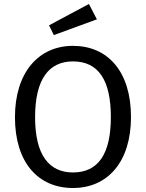

<svg xmlns="http://www.w3.org/2000/svg" viewBox="-20 -931 732 963"><path d="M226 -804 250 -755 466 -834 426 -911ZM346 -701C173 -701 55 -567 55 -343C55 -115 172 12 346 12C520 12 637 -119 637 -344C637 -573 520 -701 346 -701ZM346 -623C473 -623 536 -530 536 -344C536 -159 473 -66 346 -66C227 -66 156 -152 156 -343C156 -535 226 -623 346 -623Z"/></svg>

Font: Fira Sans
Style: Regular
Weight: 400
Designer: Carrois Corporate & Edenspiekermann AG
Foundry: Carrois Corporate GbR & Edenspiekermann AG
Version: Version 4.203